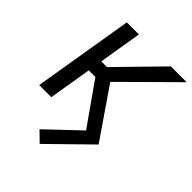

<svg xmlns="http://www.w3.org/2000/svg" viewBox="-215 -660 986 986"><g transform="rotate(45 278.5 -167.0)"><path d="M247.6 211.9 193.8 159.2 367.2 -5.4 205.1 -235.8 253.9 -305.7 463.9 0ZM32.2 0 122.6 -545.9H210.4L120.1 0ZM125.5 -233.4 138.7 -311.5H212.9L442.4 -545.9H557.1L242.2 -233.4Z"/></g></svg>

Font: Inter
Style: Italic
Weight: 400
Italic angle: -9.3988°
Designer: Rasmus Andersson
Foundry: rsms
Version: Version 4.001;git-66647c0bb